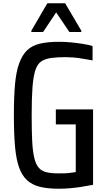

<svg xmlns="http://www.w3.org/2000/svg" viewBox="-20 -1053 661 1176"><path d="M340 103Q273 103 225.5 91.5Q178 80 146.5 51.5Q115 23 97 -27Q79 -77 72 -156Q65 -235 65 -347Q65 -460 72 -537.5Q79 -615 98 -666.5Q117 -718 147.5 -746.5Q178 -775 226 -786Q274 -797 342 -797Q376 -797 413.5 -793.5Q451 -790 486 -784.5Q521 -779 547 -771V-683Q514 -689 484 -694Q454 -699 428.5 -701Q403 -703 383 -703Q331 -703 294 -698Q257 -693 233 -677Q209 -661 196.5 -623Q184 -585 179 -518.5Q174 -452 174 -347Q174 -255 177 -192Q180 -129 189.5 -88Q199 -47 217 -26Q235 -5 265 2Q295 9 339 9Q358 9 376 8.5Q394 8 411.5 5.5Q429 3 444 1V-291H322V-383H550V79Q519 85 481.5 91Q444 97 408 100Q372 103 340 103ZM172 -857V-865L270 -1033H379L478 -865V-857H405L324 -977L244 -857Z"/></svg>

Font: Farlight84_Sys_V01
Style: Regular
Weight: 400
Designer: Ryoko NISHIZUKA  (kana, bopomofo & ideographs); Paul D. Hunt (Latin, Greek & Cyrillic); Sandoll Communications , Soo-you
Foundry: Adobe
Version: Version 2.004;October 29, 2024;FontCreator 14.0.0.2814 64-bi